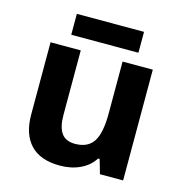

<svg xmlns="http://www.w3.org/2000/svg" viewBox="-106 -806 870 914"><g transform="rotate(15 328.5 -349.5)"><path d="M161.1 -709H492.2V-606H161.1ZM464.8 0 444.8 -69.8H437Q413.1 -31.7 369.1 -11Q325.2 9.8 269 9.8Q172.9 9.8 124 -41.7Q75.2 -93.3 75.2 -189.9V-545.9H224.1V-227.1Q224.1 -168 245.1 -138.4Q266.1 -108.9 312 -108.9Q374.5 -108.9 402.3 -150.6Q430.2 -192.4 430.2 -289.1V-545.9H579.1V0Z"/></g></svg>

Font: Zoram GWebM
Style: Bold
Weight: 700
Foundry: Ascender Corporation
Version: Version 1.000